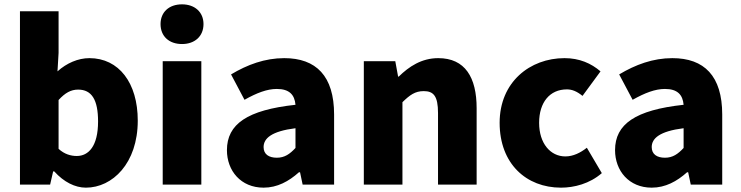

<svg xmlns="http://www.w3.org/2000/svg" viewBox="-20 -851 3414 885"><path d="M376 14C498 14 615 -98 615 -295C615 -469 528 -583 392 -583C340 -583 287 -560 245 -522L250 -607V-799H72V0H211L225 -61H230C274 -12 326 14 376 14ZM334 -132C307 -132 277 -140 250 -165V-390C280 -423 307 -438 340 -438C403 -438 432 -391 432 -291C432 -177 388 -132 334 -132Z M730 0H908V-569H730ZM819 -648C878 -648 918 -684 918 -740C918 -795 878 -831 819 -831C759 -831 720 -795 720 -740C720 -684 759 -648 819 -648Z M1195 14C1258 14 1311 -15 1358 -57H1363L1375 0H1520V-323C1520 -501 1437 -583 1290 -583C1201 -583 1120 -553 1045 -508L1107 -391C1164 -423 1211 -441 1256 -441C1314 -441 1338 -414 1342 -368C1120 -344 1026 -279 1026 -159C1026 -64 1090 14 1195 14ZM1256 -124C1219 -124 1195 -140 1195 -173C1195 -213 1231 -246 1342 -260V-169C1316 -141 1292 -124 1256 -124Z M1657 0H1835V-380C1869 -413 1893 -431 1933 -431C1978 -431 1999 -409 1999 -330V0H2177V-352C2177 -494 2124 -583 2000 -583C1923 -583 1865 -544 1818 -498H1815L1802 -569H1657Z M2566 14C2626 14 2698 -4 2754 -53L2685 -170C2656 -147 2622 -130 2586 -130C2517 -130 2465 -190 2465 -285C2465 -379 2514 -439 2593 -439C2617 -439 2639 -430 2665 -409L2748 -522C2705 -559 2651 -583 2582 -583C2423 -583 2283 -473 2283 -285C2283 -96 2406 14 2566 14Z M2984 14C3047 14 3100 -15 3147 -57H3152L3164 0H3309V-323C3309 -501 3226 -583 3079 -583C2990 -583 2909 -553 2834 -508L2896 -391C2953 -423 3000 -441 3045 -441C3103 -441 3127 -414 3131 -368C2909 -344 2815 -279 2815 -159C2815 -64 2879 14 2984 14ZM3045 -124C3008 -124 2984 -140 2984 -173C2984 -213 3020 -246 3131 -260V-169C3105 -141 3081 -124 3045 -124Z"/></svg>

Font: Noto Sans HK Black
Style: Regular
Weight: 900
Designer: Ryoko NISHIZUKA 西塚涼子 (kana, bopomofo & ideographs); Paul D. Hunt (Latin, Greek & Cyrillic); Sandoll Communications 산돌커뮤니
Foundry: Adobe
Version: Version 2.004;hotconv 1.0.118;makeotfexe 2.5.65603